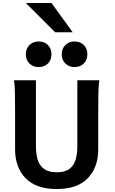

<svg xmlns="http://www.w3.org/2000/svg" viewBox="-20 -1248 768 1280"><path d="M495.6 -712.9H642.1Q637.2 -683.6 636 -629.9Q634.8 -576.2 634.8 -500.5V-251.5Q634.8 -132.3 565.4 -60.1Q496.1 12.2 358.9 12.2Q220.2 12.2 150.4 -60.1Q80.6 -132.3 80.6 -251.5V-500.5Q80.6 -572.8 79.6 -628.2Q78.6 -683.6 73.2 -712.9H219.7V-273.4Q219.7 -220.7 231.9 -181.6Q244.1 -142.6 274.4 -121.1Q304.7 -99.6 358.9 -99.6Q412.1 -99.6 441.7 -121.1Q471.2 -142.6 483.4 -181.6Q495.6 -220.7 495.6 -273.4ZM391.6 -886.2Q391.6 -923.8 415.8 -947.8Q439.9 -971.7 477.1 -971.7Q514.6 -971.7 538.6 -947.8Q562.5 -923.8 562.5 -886.2Q562.5 -848.1 538.6 -824.5Q514.6 -800.8 477.1 -800.8Q439.9 -800.8 415.8 -824.5Q391.6 -848.1 391.6 -886.2ZM152.3 -886.2Q152.3 -923.8 176.5 -947.8Q200.7 -971.7 237.8 -971.7Q275.4 -971.7 299.3 -947.8Q323.2 -923.8 323.2 -886.2Q323.2 -848.1 299.3 -824.5Q275.4 -800.8 237.8 -800.8Q200.7 -800.8 176.5 -824.5Q152.3 -848.1 152.3 -886.2ZM152.3 -1228H323.2L464.8 -1032.7H347.7Z"/></svg>

Font: Andika
Style: Bold
Weight: 700
Designer: Victor Gaultney, Annie Olsen, Julie Remington, Don Collingsworth, Eric Hays, Becca Hirsbrunner
Foundry: SIL International
Version: Version 6.101